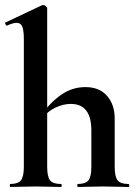

<svg xmlns="http://www.w3.org/2000/svg" viewBox="-20 -745 549 765"><path d="M21 0Q19 0 19 -6Q19 -12 21 -12Q52 -12 63.5 -26.5Q75 -41 75 -81V-589Q75 -623 69 -638.5Q63 -654 46 -654Q32 -654 8 -643Q5 -642 2 -648Q-1 -654 1 -655L147 -724Q149 -725 150 -725Q151 -725 152 -725Q157 -725 162.5 -720.5Q168 -716 168 -712V-81Q168 -41 179.5 -26.5Q191 -12 222 -12Q226 -12 226 -6Q226 0 222 0Q202 0 176.5 -1Q151 -2 122 -2Q93 -2 67 -1Q41 0 21 0ZM290 0Q288 0 288 -6Q288 -12 290 -12Q321 -12 332.5 -26.5Q344 -41 344 -81V-225Q344 -331 262 -331Q232 -331 200.5 -316Q169 -301 151 -275L145 -287Q180 -337 224 -367.5Q268 -398 320 -398Q376 -398 406.5 -363Q437 -328 437 -273V-81Q437 -41 448.5 -26.5Q460 -12 491 -12Q495 -12 495 -6Q495 0 491 0Q471 0 445.5 -1Q420 -2 391 -2Q362 -2 336 -1Q310 0 290 0Z"/></svg>

Font: Cormorant Infant Light
Style: Regular
Weight: 300
Designer: Christian Thalmann (Catharsis Fonts)
Foundry: Catharsis Fonts
Version: Version 4.001